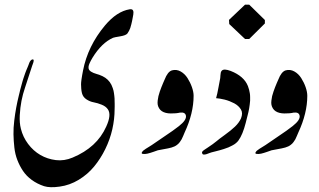

<svg xmlns="http://www.w3.org/2000/svg" viewBox="-20 -654 1352 813"><path d="M529.3 -614.7Q540 -616.2 543.2 -609.9Q546.4 -603.5 544.4 -592.3Q544.4 -591.8 542.2 -580.3Q540 -568.8 539.3 -565.2Q538.6 -561.5 536.1 -551.3Q533.7 -541 531.7 -535.6Q529.8 -530.3 526.4 -523.4Q522.9 -516.6 519.5 -512.2Q512.7 -503.9 488.3 -500Q463.9 -496.1 459 -494.1Q410.6 -472.7 372.1 -410.2Q356 -383.3 355 -372.1Q354 -364.7 356.7 -359.6Q359.4 -354.5 365.2 -350.8Q371.1 -347.2 376 -345.2Q380.9 -343.3 388.9 -340.8Q397 -338.4 399.9 -337.4Q415 -332 425.8 -324.7Q436.5 -317.4 444.6 -306.6Q452.6 -295.9 457.5 -280.8Q459.5 -275.9 460.7 -270Q461.9 -264.2 462.6 -259.5Q463.4 -254.9 464.1 -247.8Q464.8 -240.7 465.1 -236.8Q465.3 -232.9 465.3 -224.9Q465.3 -216.8 465.6 -214.1Q465.8 -211.4 465.6 -202.4Q465.3 -193.4 465.3 -191.4Q465.3 -149.9 455.6 -106.7Q445.8 -63.5 425.8 -22.7Q405.8 18.1 378.4 51.3Q351.1 84.5 313.2 107.4Q275.4 130.4 232.4 136.2Q191.4 142.1 166.5 134.3Q137.2 124.5 114.5 107.9Q91.8 91.3 77.4 69.8Q63 48.3 53.5 23.7Q43.9 -1 40.8 -29.3Q37.6 -57.6 37.1 -85.2Q36.6 -112.8 40.3 -142.8Q43.9 -172.9 48.6 -198Q53.2 -223.1 59.6 -249Q60.5 -252 62.5 -260.7Q64.5 -269.5 65.4 -273.2Q66.4 -276.9 68.6 -284.9Q70.8 -293 72 -297.4Q73.2 -301.8 75.2 -309.1Q77.1 -316.4 78.9 -321.3Q80.6 -326.2 82.8 -332.8Q85 -339.4 86.9 -344.7Q88.9 -350.1 91.3 -356.2Q93.8 -362.3 96.2 -367.7Q97.2 -369.6 99.6 -376Q102.1 -382.3 103.8 -387.2Q105.5 -392.1 108.9 -396.5Q112.3 -400.9 115.7 -401.9Q128.4 -405.8 118.2 -380.9Q117.7 -379.4 116.7 -377Q115.7 -374.5 115.7 -374L85.9 -282.7Q76.7 -255.9 71 -227.1Q65.4 -198.2 63.7 -166Q62 -133.8 68.4 -108.9Q77.1 -73.7 99.1 -44.4Q121.1 -15.1 150.9 2.2Q180.7 19.5 216.3 23.9Q252 28.3 287.6 13.2Q390.6 -29.8 429.7 -117.7Q453.1 -168.5 436.5 -191.4Q428.2 -203.6 410.6 -210.7Q393.1 -217.8 377 -220.7Q360.8 -223.6 346.2 -233.2Q331.5 -242.7 327.1 -259.3Q324.7 -268.6 324 -279.1Q323.2 -289.6 323.2 -297.1Q323.2 -304.7 325 -317.4Q326.7 -330.1 327.9 -335.7Q329.1 -341.3 331.5 -355Q351.6 -459 424.3 -545.9Q474.6 -606 529.3 -614.7Z M708 -356Q727.1 -361.3 744.6 -351.6Q762.2 -341.8 773.9 -323.5Q785.6 -305.2 792.7 -284.9Q799.8 -264.6 799.8 -248.5Q799.8 -174.3 761.7 -92.8Q760.3 -89.4 755.9 -78.9Q751.5 -68.4 749 -64Q746.6 -59.6 741.5 -52.5Q736.3 -45.4 729.5 -40.5Q720.2 -33.2 706.3 -29.3Q692.4 -25.4 674.3 -22.5Q656.2 -19.5 648.4 -17.6Q644 -16.1 629.6 -11Q615.2 -5.9 604.2 -3.4Q593.3 -1 584.5 -2.4Q581.1 -2.9 580.3 -4.6Q579.6 -6.3 580.6 -8.5Q581.5 -10.7 583.3 -12.7Q585 -14.6 586.4 -16.1Q591.3 -20 597.7 -24.2Q604 -28.3 611.1 -32.5Q618.2 -36.6 623 -40Q631.3 -46.4 673.8 -74.7Q716.3 -103 737.8 -120.1Q771.5 -146.5 767.1 -165Q763.7 -179.7 742.2 -177.2Q726.6 -173.3 703.1 -173.6Q679.7 -173.8 665.5 -183.1Q658.2 -188 653.8 -195.3Q649.4 -202.6 647.9 -210.2Q646.5 -217.8 647.7 -228.3Q648.9 -238.8 650.9 -247.1Q652.8 -255.4 656.7 -266.6Q660.6 -277.8 663.6 -285.2Q666.5 -292.5 670.7 -302.5Q674.8 -312.5 676.8 -316.4Q689.9 -350.6 708 -356Z M1017.6 -634.3H1035.2L1101.6 -569.3V-554.7L1035.2 -488.8H1017.6L950.7 -552.2L949.7 -569.8Z M895 -238.3Q899.9 -254.4 905.3 -284.9Q910.6 -315.4 912.6 -323.7Q913.1 -327.1 913.3 -334Q913.6 -340.8 914.8 -346.2Q916 -351.6 919.4 -355Q928.7 -364.3 957 -353.5Q1013.2 -331.5 1029.8 -289.6Q1032.7 -282.2 1034.7 -274.2Q1036.6 -266.1 1037.8 -259.3Q1039.1 -252.4 1039.1 -242.9Q1039.1 -233.4 1039.1 -227.8Q1039.1 -222.2 1037.4 -211.4Q1035.6 -200.7 1035.2 -196Q1034.7 -191.4 1032 -179.7Q1029.3 -168 1028.3 -164.8Q1027.3 -161.6 1024.2 -148.7Q1021 -135.7 1020.5 -133.8Q1007.8 -84 989.7 -59.1Q985.4 -53.2 979 -47.9Q972.7 -42.5 963.4 -37.8Q954.1 -33.2 947.3 -30Q940.4 -26.9 927.5 -22.9Q914.6 -19 909.7 -17.6Q904.8 -16.1 890.9 -12.7Q877 -9.3 875.5 -8.8Q873.5 -8.3 866.9 -5.9Q860.4 -3.4 855.7 -1.7Q851.1 0 845 0.5Q838.9 1 837.4 -2.4Q831.1 -10.3 843.8 -18.6Q849.1 -22.5 860.6 -29.8Q872.1 -37.1 880.6 -43.5Q889.2 -49.8 897 -56.2Q905.8 -64 931.9 -82.8Q958 -101.6 975.1 -117.9Q992.2 -134.3 1000.5 -152.8Q1004.9 -164.1 1004.9 -173.3Q1004.9 -182.6 1000.2 -190.4Q995.6 -198.2 988.5 -204.8Q981.4 -211.4 971.7 -216.6Q961.9 -221.7 951.9 -225.6Q941.9 -229.5 931.2 -232.2Q920.4 -234.9 911.4 -236.3Q902.3 -237.8 895 -238.3Z M1189.5 -356Q1208.5 -361.3 1226.1 -351.6Q1243.7 -341.8 1255.4 -323.5Q1267.1 -305.2 1274.2 -284.9Q1281.2 -264.6 1281.2 -248.5Q1281.2 -174.3 1243.2 -92.8Q1241.7 -89.4 1237.3 -78.9Q1232.9 -68.4 1230.5 -64Q1228 -59.6 1222.9 -52.5Q1217.8 -45.4 1210.9 -40.5Q1201.7 -33.2 1187.7 -29.3Q1173.8 -25.4 1155.8 -22.5Q1137.7 -19.5 1129.9 -17.6Q1125.5 -16.1 1111.1 -11Q1096.7 -5.9 1085.7 -3.4Q1074.7 -1 1065.9 -2.4Q1062.5 -2.9 1061.8 -4.6Q1061 -6.3 1062 -8.5Q1063 -10.7 1064.7 -12.7Q1066.4 -14.6 1067.9 -16.1Q1072.8 -20 1079.1 -24.2Q1085.4 -28.3 1092.5 -32.5Q1099.6 -36.6 1104.5 -40Q1112.8 -46.4 1155.3 -74.7Q1197.8 -103 1219.2 -120.1Q1252.9 -146.5 1248.5 -165Q1245.1 -179.7 1223.6 -177.2Q1208 -173.3 1184.6 -173.6Q1161.1 -173.8 1147 -183.1Q1139.6 -188 1135.3 -195.3Q1130.9 -202.6 1129.4 -210.2Q1127.9 -217.8 1129.2 -228.3Q1130.4 -238.8 1132.3 -247.1Q1134.3 -255.4 1138.2 -266.6Q1142.1 -277.8 1145 -285.2Q1147.9 -292.5 1152.1 -302.5Q1156.2 -312.5 1158.2 -316.4Q1171.4 -350.6 1189.5 -356Z"/></svg>

Font: Dehalvi Khush Khat
Style: Regular
Weight: 400
Version: Version 002.500